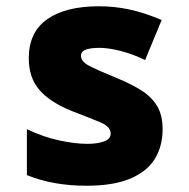

<svg xmlns="http://www.w3.org/2000/svg" viewBox="-20 -584 603 614"><path d="M256 10Q150 10 66 -24V-171Q118 -146 169 -135Q220 -124 259 -124Q290 -124 312 -131.5Q334 -139 334 -157Q334 -179 300.5 -193Q267 -207 207 -230Q139 -258 105.5 -297Q72 -336 72 -398Q72 -481 131 -522.5Q190 -564 297 -564Q346 -564 394.5 -553.5Q443 -543 497 -520L444 -392Q405 -411 366 -421Q327 -431 298 -431Q271 -431 255 -425.5Q239 -420 239 -406Q239 -388 262.5 -375Q286 -362 352 -335Q401 -315 433.5 -294Q466 -273 483 -244Q500 -215 500 -171Q500 -117 475.5 -76.5Q451 -36 397 -13Q343 10 256 10Z"/></svg>

Font: Noto Sans Mono SemiCondensed Black
Style: Regular
Weight: 900
Width: 4
Designer: Monotype Design Team
Foundry: Monotype Imaging Inc.
Version: Version 2.014; ttfautohint (v1.8.4.7-5d5b)